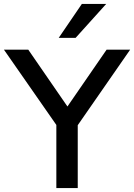

<svg xmlns="http://www.w3.org/2000/svg" viewBox="-29 -958 683 978"><path d="M258 0V-366L280 -290L-9 -705H115L319 -409H310L514 -705H634L346 -290L367 -366V0ZM270 -765 388 -938H512L356 -765Z"/></svg>

Font: Nunito Sans 9pt SemiBold
Style: Regular
Weight: 600
Version: Version 3.101;gftools[0.9.27]